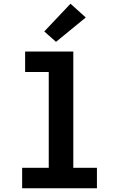

<svg xmlns="http://www.w3.org/2000/svg" viewBox="-20 -1012 640 1032"><path d="M99 0V-110H242V-625H115V-735H374V-110H501V0ZM281 -787 218 -843 359 -992 441 -918Z"/></svg>

Font: Iosevka Slab XBdEx
Style: Regular
Weight: 800
Width: 7
Monospace: yes
Designer: Belleve Invis
Foundry: Belleve Invis
Version: Version 11.1.0; ttfautohint (v1.8.3)